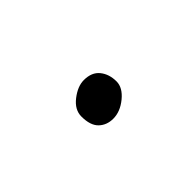

<svg xmlns="http://www.w3.org/2000/svg" viewBox="-1 -716 502 502"><g transform="rotate(45 250.0 -465.0)"><path d="M261 -400Q236 -400 217 -424.5Q198 -449 198 -472Q198 -501 216 -515.5Q234 -530 261 -530Q284 -530 304 -505.5Q324 -481 324 -455Q324 -431 309 -415.5Q294 -400 261 -400Z"/></g></svg>

Font: LXGW WenKai Mono TC
Style: Regular
Weight: 400
Designer: LXGW / Fontworks Inc.
Foundry: LXGW / Fontworks Inc.
Version: Version 1.330